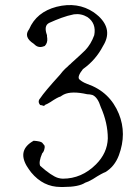

<svg xmlns="http://www.w3.org/2000/svg" viewBox="-20 -734 540 764"><path d="M319 -7Q293 10 233 10H221Q152 10 104 -48Q99 -55 94.5 -61Q90 -67 86 -74Q49 -138 114 -174Q142 -172 148 -166Q148 -166 150.5 -163Q153 -160 157 -155Q158 -152 158 -149Q156 -131 148 -124Q133 -89 140 -74Q185 -34 211 -26Q222 -23 230 -23Q305 -23 362 -80Q407 -125 409 -183Q409 -245 381 -308Q369 -347 348 -356Q338 -359 327 -359Q265 -373 234 -358Q230 -356 227 -354Q224 -352 221 -350Q209 -347 181 -328Q170 -321 158 -316Q158 -310 147 -315Q144 -316 140 -316Q128 -330 140 -343Q157 -369 219 -437Q224 -444 229 -449.5Q234 -455 238 -459L244 -465H245L257 -477H258L265 -484Q284 -501 297.5 -513.5Q311 -526 319 -534Q342 -558 355 -594Q364 -641 328 -666Q303 -681 274 -677Q249 -672 224.5 -663Q200 -654 176 -643Q153 -632 167 -594Q167 -592 167 -589Q167 -586 168 -582Q170 -563 158 -551Q137 -542 122 -553Q117 -558 114 -560Q72 -587 96 -618Q125 -686 205 -707Q289 -728 353 -685Q358 -681 363.5 -677Q369 -673 373 -669Q430 -615 390 -551Q361 -495 310 -459Q287 -430 295 -419Q299 -415 306.5 -410Q314 -405 327 -400Q417 -369 453 -281Q485 -202 453 -116Q436 -71 399 -49Q395 -48 382 -41Q369 -34 349 -21Q330 -10 319 -7Z"/></svg>

Font: New Tegomin
Style: Regular
Weight: 400
Designer: Kyosuke Nagai
Version: Version 1.000